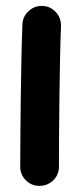

<svg xmlns="http://www.w3.org/2000/svg" viewBox="-20 -559 272 644"><path d="M122.6 -539.1C104.5 -539.6 89.4 -534.2 76.2 -522C63 -509.8 55.7 -495.1 55.2 -477.1C50.3 -360.4 47.9 -102.1 47.9 0C47.9 18.1 54.2 33.2 66.9 45.9C79.1 58.1 94.2 64.5 112.3 64.5C130.4 64.5 145.5 58.1 158.7 45.9C171.4 33.2 177.7 18.1 177.7 0C177.7 -101.1 179.7 -360.4 184.6 -471.2C185.1 -489.3 179.7 -504.9 167.5 -518.1C155.3 -531.2 140.6 -538.6 122.6 -539.1Z"/></svg>

Font: Mikhak
Style: Bold
Weight: 700
Designer: Amin Abedi
Version: Version 3.2